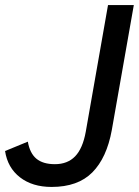

<svg xmlns="http://www.w3.org/2000/svg" viewBox="-61 -730 549 759"><path d="M143 9Q67 9 18 -29Q-31 -67 -41 -133L49 -170Q57 -124 83 -102.5Q109 -81 156 -81Q206 -81 236 -112Q266 -143 278 -209L366 -710H468L381 -216Q361 -106 304 -48.5Q247 9 143 9Z"/></svg>

Font: Livvic Medium
Style: Italic
Weight: 500
Italic angle: -10°
Designer: Jacques Le Bailly, Baron von Fonthausen
Version: Version 1.001; ttfautohint (v1.8.2)